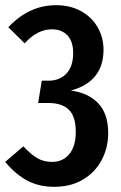

<svg xmlns="http://www.w3.org/2000/svg" viewBox="-22 -705 467 740"><path d="M377 -514Q377 -390 251 -356Q319 -347 357 -306.5Q395 -266 395 -192Q395 -136 370 -88.5Q345 -41 298 -13Q251 15 187 15Q128 15 83 -9Q38 -33 -2 -81L68 -141Q98 -109 122.5 -95Q147 -81 179 -81Q220 -81 245 -111Q270 -141 270 -197Q270 -256 243.5 -282Q217 -308 165 -308H125L139 -394H165Q208 -394 234 -421.5Q260 -449 260 -501Q260 -545 238 -568.5Q216 -592 178 -592Q122 -592 73 -538L10 -600Q90 -685 194 -685Q249 -685 290.5 -662Q332 -639 354.5 -599.5Q377 -560 377 -514Z"/></svg>

Font: Fira Sans Extra Condensed Medium
Style: Regular
Weight: 500
Width: 1
Designer: Carrois Corporate & Edenspiekermann AG
Foundry: Carrois Corporate GbR & Edenspiekermann AG
Version: Version 4.203